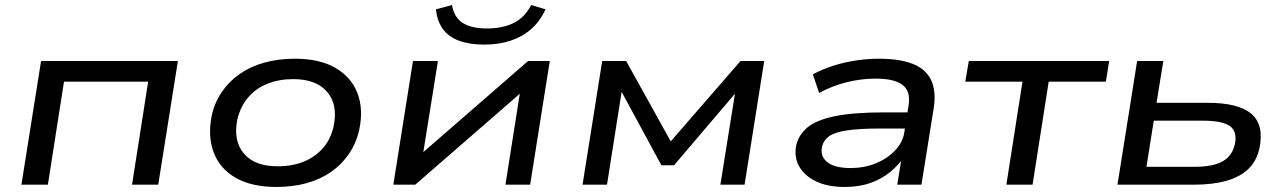

<svg xmlns="http://www.w3.org/2000/svg" viewBox="-20 -733 5089 762"><path d="M65 0 143 -491H686L608 0H504L568 -409H234L170 0Z M1077 9Q979 9 916 -27Q853 -63 828.5 -127Q804 -191 820 -273Q832 -327 861 -369Q890 -411 933 -440.5Q976 -470 1031 -485Q1086 -500 1150 -500Q1248 -500 1310.5 -464Q1373 -428 1398 -365Q1423 -302 1406 -219Q1394 -165 1365 -122.5Q1336 -80 1293.5 -50.5Q1251 -21 1196.5 -6Q1142 9 1077 9ZM1082 -73Q1140 -73 1185.5 -91.5Q1231 -110 1262 -145.5Q1293 -181 1304 -232Q1322 -316 1279 -367.5Q1236 -419 1144 -419Q1087 -419 1041 -400.5Q995 -382 964.5 -346Q934 -310 922 -259Q905 -175 947.5 -124Q990 -73 1082 -73Z M1541 0 1619 -491H1718L1656 -104H1631L2076 -491H2162L2084 0H1986L2047 -387H2073L1628 0ZM1902 -556Q1843 -556 1801.5 -571.5Q1760 -587 1737.5 -618Q1715 -649 1710 -696L1774 -713Q1782 -664 1816.5 -642Q1851 -620 1913 -620Q1975 -620 2019 -642Q2063 -664 2088 -713L2145 -696Q2124 -650 2089.5 -619Q2055 -588 2008 -572Q1961 -556 1902 -556Z M2292 0 2370 -491H2465L2642 -172L2919 -491H3013L2935 0H2839L2901 -387H2919L2655 -77H2605L2437 -387H2450L2389 0Z M3333 9Q3264 9 3218 -13.5Q3172 -36 3151.5 -73Q3131 -110 3140 -156Q3150 -199 3185.5 -228Q3221 -257 3294 -272Q3367 -287 3489 -287H3600L3590 -223H3478Q3391 -223 3341.5 -215.5Q3292 -208 3270 -192Q3248 -176 3242 -149Q3235 -112 3264 -89Q3293 -66 3357 -66Q3409 -66 3455 -84.5Q3501 -103 3532 -135.5Q3563 -168 3569 -208L3586 -315Q3595 -371 3562 -396Q3529 -421 3456 -421Q3399 -421 3341.5 -407Q3284 -393 3231 -364L3206 -438Q3243 -458 3286.5 -472Q3330 -486 3377 -493Q3424 -500 3467 -500Q3548 -500 3600 -480.5Q3652 -461 3674 -418Q3696 -375 3686 -306L3637 0H3541L3559 -112L3569 -113Q3547 -78 3512.5 -50Q3478 -22 3433.5 -6.5Q3389 9 3333 9Z M3974 0 4038 -409H3811L3825 -491H4382L4369 -409H4142L4078 0Z M4415 0 4493 -491H4597L4570 -325H4773Q4894 -325 4945.5 -282Q4997 -239 4979 -147Q4968 -95 4935 -63Q4902 -31 4847.5 -15.5Q4793 0 4717 0ZM4530 -71H4722Q4793 -71 4832 -92.5Q4871 -114 4881 -162Q4891 -212 4860.5 -233Q4830 -254 4755 -254H4559Z"/></svg>

Font: Nunito Sans 10pt Expanded Medium
Style: Italic
Weight: 500
Width: 7
Italic angle: -9°
Designer: Vernon Adams
Foundry: Vernon Adams
Version: Version 3.101;gftools[0.9.27]